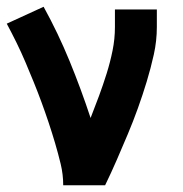

<svg xmlns="http://www.w3.org/2000/svg" viewBox="-22 -548 542 568"><path d="M165 0Q165 -32 157.5 -63Q150 -94 141 -124.5Q132 -155 122 -185Q112 -215 101 -245Q90 -275 78 -304.5Q66 -334 53.5 -363.5Q41 -393 27 -421.5Q13 -450 -2 -478L107 -528Q150 -450 184 -367Q218 -284 246 -199Q259 -232 271 -264.5Q283 -297 293.5 -330.5Q304 -364 311 -398.5Q318 -433 318 -468V-520H442V-468Q442 -427 433 -386.5Q424 -346 412 -306.5Q400 -267 386 -228Q372 -189 356 -151Q340 -113 323.5 -75Q307 -37 289 0Z"/></svg>

Font: Iosevka SS18 Extrabold
Style: Regular
Weight: 800
Monospace: yes
Designer: Belleve Invis
Foundry: Belleve Invis
Version: Version 25.1.1; ttfautohint (v1.8.4)